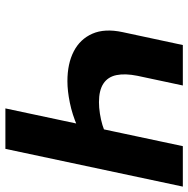

<svg xmlns="http://www.w3.org/2000/svg" viewBox="-13 -685 698 712"><g transform="rotate(90 336.0 -329.0)"><path d="M382 0 522 -658H672L532 0ZM281 -230Q216 -230 170.5 -253.5Q125 -277 105 -322.5Q85 -368 99 -434L147 -658H297L261 -489Q252 -444 258.5 -412Q265 -380 290 -363.5Q315 -347 359 -347Q379 -347 401.5 -350.5Q424 -354 444 -360Q464 -366 475 -373L523 -313Q490 -285 447.5 -266.5Q405 -248 361 -239Q317 -230 281 -230Z"/></g></svg>

Font: Ysabeau ExtraBold
Style: Italic
Weight: 800
Italic angle: -12°
Designer: Christian Thalmann (Catharsis Fonts)
Version: Version 2.002